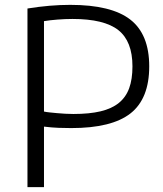

<svg xmlns="http://www.w3.org/2000/svg" viewBox="-20 -770 672 790"><path d="M93 -735Q186 -750 269 -750Q438 -750 516 -689.5Q594 -629 594 -497Q594 -364 517 -303.5Q440 -243 273 -243Q249 -243 221.5 -244Q194 -245 161 -249V0H93ZM282 -301Q348 -301 394 -312Q440 -323 469 -346.5Q498 -370 511.5 -407Q525 -444 525 -497Q525 -600 467 -646Q409 -692 278 -692Q249 -692 217 -689.5Q185 -687 161 -683V-311Q170 -309 184 -307.5Q198 -306 214.5 -304.5Q231 -303 248.5 -302Q266 -301 282 -301Z"/></svg>

Font: Plata Sans Light
Style: Regular
Weight: 300
Designer: Pablo Impallari, Andres Torresi, & Cristiano Sobral
Foundry: Pablo Impallari, Andres Torresi, & Cristiano Sobral
Version: Version 1.00;December 28, 2019;FontCreator 12.0.0.2547 64-bi